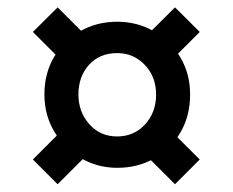

<svg xmlns="http://www.w3.org/2000/svg" viewBox="-20 -626 616 508"><path d="M290 -182Q237.5 -182 193.8 -207.8Q150 -233.5 123.8 -277.5Q97.5 -321.5 97.5 -376Q97.5 -432 123 -475.2Q148.5 -518.5 192.2 -543.5Q236 -568.5 290 -568.5Q343.5 -568.5 387.2 -543.2Q431 -518 457 -474.5Q483 -431 483 -376Q483 -319.5 457.5 -275.8Q432 -232 388.5 -207Q345 -182 290 -182ZM132.5 -138.5 67 -204 173.5 -310.5 239 -245ZM443 -138.5 336.5 -245 402 -310 508.5 -204ZM290 -265Q334.5 -265 363.8 -296.8Q393 -328.5 393 -376Q393 -423 363.2 -454.2Q333.5 -485.5 290 -485.5Q243.5 -485.5 215.5 -454.5Q187.5 -423.5 187.5 -376Q187.5 -330 216.2 -297.5Q245 -265 290 -265ZM173.5 -435 67 -541.5 132.5 -606.5 239 -500ZM402 -435 336.5 -500.5 443 -606.5 508.5 -541.5Z"/></svg>

Font: Spline Sans
Style: Regular
Weight: 400
Designer: Eben Sorkin, Mirko Velimirovic
Foundry: Sorkin Type
Version: Version 1.001